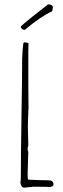

<svg xmlns="http://www.w3.org/2000/svg" viewBox="-20 -842 289 875"><path d="M73 -10Q75 -16 75 -43Q75 -135 78 -316Q81 -496 81 -576L83 -612L86 -642Q86 -649 93 -649Q98 -649 107 -646L110 -645Q110 -623 109 -605V-566V-457Q110 -409 110 -348Q109 -343 109 -326L108 -305Q107 -285 107 -264Q107 -241 108 -222L109 -179L106 -171L107 -172Q107 -169 106 -168V-164Q106 -156 109 -150L106 -54V-48Q106 -31 107 -28Q107 -23 112 -23L164 -21Q187 -21 195.5 -20.5Q204 -20 206 -20H209Q214 -20 219 -14.5Q224 -9 224 -3Q224 9 208 10Q191 9 125 9L127 10Q117 10 108 11Q100 13 90 13Q76 13 73 -10ZM75 -720Q75 -723 103 -746L135 -772L162 -793Q196 -819 199 -822Q221 -822 221 -807L218 -791Q166 -767 93 -706Q86 -706 80.5 -710Q75 -714 75 -720Z"/></svg>

Font: Amatic SC
Style: Regular
Weight: 400
Designer: Multiple Designers
Foundry: Vernon Adams
Version: Version 2.505